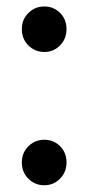

<svg xmlns="http://www.w3.org/2000/svg" viewBox="-20 -555 267 581"><path d="M46.1 -466.6Q46.1 -496.4 66.1 -515.9Q86.1 -535.4 114.1 -535.4Q142.3 -535.4 161.8 -515.9Q181.3 -496.4 181.3 -466.6Q181.3 -437.7 161.8 -417.7Q142.3 -397.7 114.1 -397.7Q86.1 -397.7 66.1 -417.3Q46.1 -436.9 46.1 -466.6ZM46.1 -63.3Q46.1 -93.1 66.1 -112.6Q86.1 -132.1 114.1 -132.1Q142.3 -132.1 161.8 -112.6Q181.3 -93.1 181.3 -63.3Q181.3 -34.4 161.8 -14.4Q142.3 5.6 114.1 5.6Q86.1 5.6 66.1 -14Q46.1 -33.6 46.1 -63.3Z"/></svg>

Font: iiserrat Thin
Style: Regular
Weight: 100
Designer: Akira Ohta
Foundry: Akira Ohta
Version: Version 1.200;Glyphs 3.3.1 (3343)